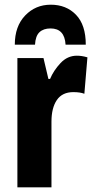

<svg xmlns="http://www.w3.org/2000/svg" viewBox="-20 -797 400 817"><path d="M307 -560Q317 -560 327.5 -558.5Q338 -557 352 -553L339 -398Q321 -405 292 -405Q245 -405 222 -371.5Q199 -338 199 -279V0H54V-550H165L186 -461H193Q208 -497 237.5 -528.5Q267 -560 307 -560ZM196 -777Q262 -777 303.5 -734Q345 -691 345 -607H259Q255 -676 195 -676Q165 -676 148 -660Q131 -644 129 -607H43Q43 -685 87 -731Q131 -777 196 -777Z"/></svg>

Font: Noto Sans ExtraCondensed ExtraBold
Style: Regular
Weight: 800
Width: 2
Designer: Monotype Design Team
Foundry: Monotype Imaging Inc.
Version: Version 2.013; ttfautohint (v1.8.4.7-5d5b)